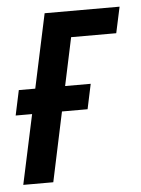

<svg xmlns="http://www.w3.org/2000/svg" viewBox="-53 -576 450 613"><g transform="rotate(-5 172.5 -270.0)"><path d="M-2.9 0 44.9 -222.7H-7.8L9.3 -302.7H62L112.8 -540H353L335 -456.5H190.4L157.7 -302.7H239.7L222.7 -222.7H140.6L93.3 0Z"/></g></svg>

Font: Open Sans Condensed SemiBold
Style: Italic
Weight: 600
Width: 3
Italic angle: -12°
Designer: Monotype Design Team
Foundry: Monotype Imaging Inc.
Version: Version 3.000; ttfautohint (v1.8.4)